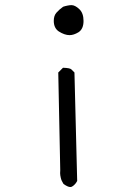

<svg xmlns="http://www.w3.org/2000/svg" viewBox="-20 -734 540 753"><path d="M216.3 -66.9Q215.8 -62.5 215.8 -54.9Q215.8 -47.4 218.5 -35.9Q221.2 -24.4 229 -12.7Q245.6 -0.5 255.9 -0.5Q259.8 -0.5 262.2 -2.2Q264.6 -3.9 266.6 -4.9Q276.9 -12.7 282.7 -24.4L272 -449.7L259.8 -461.9Q257.3 -464.4 249.8 -466.1Q242.2 -467.8 227.1 -468.3L208.5 -449.7ZM190.9 -652.3Q190.9 -624 210.4 -610.8Q233.4 -596.2 252.9 -596.2Q269 -596.2 287.6 -607.4Q307.6 -620.1 307.6 -651.9Q307.6 -682.6 291 -698.2Q274.4 -713.9 260.3 -713.9Q253.4 -713.9 243.9 -711.9Q234.4 -710 227.5 -707.5Q213.9 -698.2 201.2 -684.1Q190.9 -672.4 190.9 -652.3Z"/></svg>

Font: NaikaiFont
Style: Light
Weight: 300
Version: Version 1.89